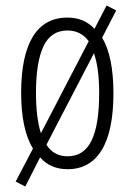

<svg xmlns="http://www.w3.org/2000/svg" viewBox="-20 -672 482 699"><path d="M393 -333Q393 -196 350.5 -126Q308 -56 226 -56Q164 -56 126 -99L72 7L37 -11L100 -131Q57 -201 57 -334Q57 -469 99.5 -538.5Q142 -608 226 -608Q286 -608 324 -567L368 -652L403 -634L352 -535Q373 -499 383 -448Q393 -397 393 -333ZM111 -334Q111 -243 129 -187L303 -522Q274 -561 226 -561Q165 -561 138 -503Q111 -445 111 -334ZM341 -333Q341 -424 322 -478L149 -145Q176 -103 226 -103Q285 -103 313 -159.5Q341 -216 341 -333Z"/></svg>

Font: Noto Sans Malayalam UI ExtraCondensed Light
Style: Regular
Weight: 300
Width: 2
Designer: Jelle Bosma - Monotype Design Team
Foundry: Monotype Imaging Inc.
Version: Version 2.104; ttfautohint (v1.8.4.7-5d5b)